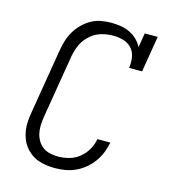

<svg xmlns="http://www.w3.org/2000/svg" viewBox="-111 -832 823 930"><g transform="rotate(15 300.0 -367.5)"><path d="M250 8Q228 8 206 5Q184 2 164 -5.5Q144 -13 127 -26Q110 -39 97.5 -55.5Q85 -72 77.5 -92Q70 -112 67 -133.5Q64 -155 65.5 -177.5Q67 -200 71 -223L125 -548Q129 -573 136.5 -598Q144 -623 157.5 -646Q171 -669 190.5 -688.5Q210 -708 233.5 -721Q257 -734 282.5 -738.5Q308 -743 333 -743Q358 -743 381.5 -739Q405 -735 426 -725Q447 -715 463.5 -699Q480 -683 490 -663L502 -735H567L537 -554H472Q476 -580 472 -606.5Q468 -633 451.5 -651.5Q435 -670 410 -677.5Q385 -685 358 -685Q339 -685 318.5 -681.5Q298 -678 279.5 -669.5Q261 -661 244.5 -646.5Q228 -632 216.5 -614.5Q205 -597 198.5 -577.5Q192 -558 188 -539L134 -213Q131 -193 130.5 -172.5Q130 -152 134.5 -133Q139 -114 149 -97.5Q159 -81 174.5 -70Q190 -59 210 -54.5Q230 -50 250 -50Q277 -50 305 -57.5Q333 -65 356 -83.5Q379 -102 393.5 -127.5Q408 -153 413 -181H478Q473 -155 463 -130Q453 -105 437 -82.5Q421 -60 399.5 -42Q378 -24 353 -12.5Q328 -1 302 3.5Q276 8 250 8Z"/></g></svg>

Font: Iosevka Etoile Light Oblique
Style: Regular
Weight: 300
Italic angle: -9°
Designer: Belleve Invis
Foundry: Belleve Invis
Version: Version 15.5.2; ttfautohint (v1.8.4)